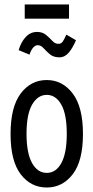

<svg xmlns="http://www.w3.org/2000/svg" viewBox="-20 -826 415 854"><path d="M188 8Q117 8 72 -51Q27 -110 27 -230Q27 -350 72 -410Q117 -470 188 -470Q258 -470 303.5 -410Q349 -350 349 -230Q349 -110 303.5 -51Q258 8 188 8ZM188 -57Q229 -57 253 -101Q277 -145 277 -231Q277 -318 252.5 -361Q228 -404 188 -404Q148 -404 123 -361Q98 -318 98 -231Q98 -145 122.5 -101Q147 -57 188 -57ZM275 -672 318 -647Q303 -612 285.5 -591.5Q268 -571 244 -571Q218 -571 202 -584.5Q186 -598 174 -611.5Q162 -625 148 -625Q126 -625 111 -583L63 -603Q73 -638 94 -661Q115 -684 145 -684Q169 -684 185 -670.5Q201 -657 213 -644Q225 -631 240 -631Q252 -631 259 -641Q266 -651 275 -672ZM90 -743V-806H287V-743Z"/></svg>

Font: Inconsolata Condensed Medium
Style: Regular
Weight: 500
Width: 3
Monospace: yes
Designer: Raph Levien, Cyreal, Brenton Simpson
Foundry: Raph Levien, Cyreal, Google
Version: Version 3.100; ttfautohint (v1.8.4.7-5d5b)